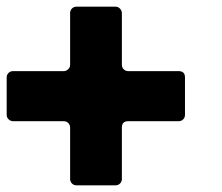

<svg xmlns="http://www.w3.org/2000/svg" viewBox="-20 -666 664 575"><path d="M534 -434V-322Q534 -314 528.5 -308.5Q523 -303 515 -303H364Q345 -303 345 -284V-130Q345 -122 339.5 -116.5Q334 -111 326 -111H209Q201 -111 195.5 -116.5Q190 -122 190 -130V-284Q190 -292 184.5 -297.5Q179 -303 171 -303H19Q12 -303 6 -308.5Q0 -314 0 -322V-434Q0 -442 5.5 -447.5Q11 -453 19 -453H171Q178 -453 184 -458.5Q190 -464 190 -472V-627Q190 -635 195.5 -640.5Q201 -646 209 -646H326Q334 -646 339.5 -640Q345 -634 345 -627V-472Q345 -464 350.5 -458.5Q356 -453 364 -453H515Q534 -453 534 -434Z"/></svg>

Font: Punc
Style: Bold
Weight: 400
Designer: The Kinetic
Foundry: The Kinetic
Version: Version 1.000;PS 001.001;hotconv 1.0.56